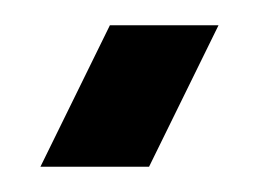

<svg xmlns="http://www.w3.org/2000/svg" viewBox="-20 -643 203 152"><path d="M153 -623 98 -511H12L67 -623Z"/></svg>

Font: Fundamental  Brigade Condensed
Style: Regular
Weight: 400
Width: 3
Designer: Peter Wiegel, original typeface by Carl Albert Fahrenwaldt 1901
Foundry: Peter Wiegel
Version: Version 0.000 2012 initial release